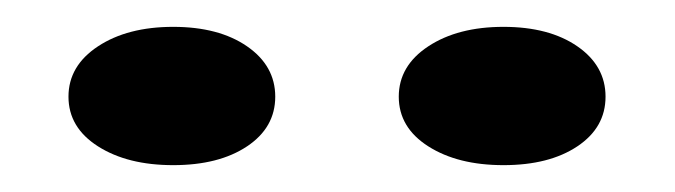

<svg xmlns="http://www.w3.org/2000/svg" viewBox="-20 -730 503 143"><path d="M355 -710Q389 -710 410 -695.5Q431 -681 431 -658Q431 -635 410 -621Q389 -607 355 -607Q321 -607 299 -621Q277 -635 277 -658Q277 -681 299 -695.5Q321 -710 355 -710ZM109 -710Q143 -710 164 -695.5Q185 -681 185 -658Q185 -635 164 -621Q143 -607 109 -607Q75 -607 53 -621Q31 -635 31 -658Q31 -681 53 -695.5Q75 -710 109 -710Z"/></svg>

Font: Kalnia SemiExpanded Light
Style: Regular
Weight: 300
Width: 6
Designer: Frida Medrano
Foundry: Frida Medrano
Version: Version 1.105